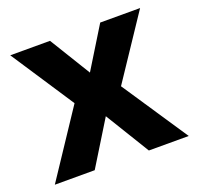

<svg xmlns="http://www.w3.org/2000/svg" viewBox="-96 -609 729 711"><g transform="rotate(-20 268.5 -253.5)"><path d="M176.3 -258.8 13.2 -506.8H169.9L268.6 -345.7L367.7 -506.8H524.9L359.4 -258.8L532.2 0H375L268.6 -173.8L161.6 0H4.4Z"/></g></svg>

Font: Bpm'online Open Sans
Style: Bold
Weight: 700
Foundry: Ascender Corporation
Version: Version 1.10